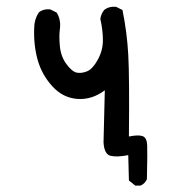

<svg xmlns="http://www.w3.org/2000/svg" viewBox="-20 -465 540 584"><path d="M391.6 99.6 372.1 84 370.1 6.8Q335 13.7 315.9 8.8Q296.9 3.9 294.9 -32.2L298.8 -190.4Q259.8 -161.1 215.8 -164.1Q171.9 -167 139.6 -202.1Q107.4 -237.3 94.7 -282.2Q82 -327.1 84 -379.9Q84 -405.3 97.7 -426.8Q111.3 -438.5 132.8 -436.5L152.3 -426.8Q166 -405.3 162.1 -376Q159.2 -356.4 162.1 -324.7Q165 -293 182.1 -270Q199.2 -247.1 213.4 -244.1Q227.5 -241.2 244.6 -248Q261.7 -254.9 277.3 -283.2Q293 -311.5 293 -342.3Q293 -373 285.2 -407.2Q287.1 -422.9 296.9 -434.6Q311.5 -446.3 333 -444.3L352.5 -434.6Q366.2 -368.2 370.1 -298.8Q374 -229.5 372.1 -49.8Q401.4 -55.7 414.1 -50.8Q426.8 -45.9 427.7 -22.9Q428.7 0 426.8 80.1Q420.9 93.8 407.2 99.6Z"/></svg>

Font: NaikaiFont
Style: Regular
Weight: 400
Version: Version 1.67